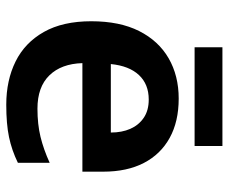

<svg xmlns="http://www.w3.org/2000/svg" viewBox="-80 -658 747 628"><g transform="rotate(90 294.0 -343.5)"><path d="M302 -554Q377 -554 430.5 -524.5Q484 -495 512.5 -440Q541 -385 541 -307V-239H186Q188 -170 226 -131Q264 -92 335 -92Q386 -92 427 -102Q468 -112 512 -132V-28Q471 -8 428 1Q385 10 322 10Q242 10 180.5 -20.5Q119 -51 84 -113Q49 -175 49 -268Q49 -361 81 -424.5Q113 -488 170 -521Q227 -554 302 -554ZM305 -456Q255 -456 225 -424Q195 -392 189 -332H413Q413 -368 401 -395.5Q389 -423 365 -439.5Q341 -456 305 -456ZM457 -697V-606H134V-697Z"/></g></svg>

Font: Noto Sans Oriya SemiBold
Style: Regular
Weight: 600
Version: Version 2.003